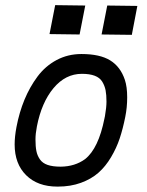

<svg xmlns="http://www.w3.org/2000/svg" viewBox="-20 -709 558 729"><path d="M189.5 -689.5 303.7 -688 282.2 -578.1 168 -579.6ZM387.2 -688 501.5 -686.5 480.5 -576.7 365.7 -578.1ZM303.2 -105Q354 -145.5 376.5 -258.8Q377 -260.3 377.4 -263.2Q377.9 -266.1 378.4 -267.6Q384.3 -301.3 384.3 -323.2Q384.3 -349.1 380.9 -366.5Q377.4 -383.8 368.2 -398.9Q358.9 -414.1 339.6 -421.4Q320.3 -428.7 291 -428.7Q228.5 -428.7 183.1 -374.3Q137.7 -319.8 120.1 -229Q114.7 -201.2 114.7 -179.7Q114.7 -152.8 118.2 -135.5Q121.6 -118.2 131.6 -103.8Q141.6 -89.4 160.9 -82.8Q180.2 -76.2 210.4 -76.2Q264.6 -76.7 303.2 -105ZM198.7 -0.5H197.8Q123 -0.5 79.3 -43.7Q35.6 -86.9 35.6 -160.6Q35.6 -189.9 42.5 -226.6Q53.2 -282.7 73 -330.6Q92.8 -378.4 122.3 -418.2Q151.9 -458 194.8 -481Q237.8 -503.9 289.1 -503.9Q359.4 -503.9 398.4 -479.7Q437.5 -455.6 454.1 -405.8Q462.9 -379.4 462.9 -339.4Q462.9 -300.8 455.6 -265.1Q446.8 -220.7 434.6 -183.8Q422.4 -147 401.6 -112.1Q380.9 -77.1 353.8 -53.2Q326.7 -29.3 287.4 -14.9Q248 -0.5 199.7 -0.5Z"/></svg>

Font: Fantasque Sans Mono
Style: Italic
Weight: 400
Italic angle: -11°
Monospace: yes
Designer: Jany Belluz
Version: Version 1.8.0 ; ttfautohint (v1.8.2)